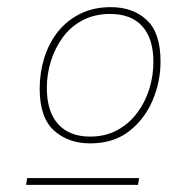

<svg xmlns="http://www.w3.org/2000/svg" viewBox="-20 -718 483 537"><path d="M232 -317Q171 -317 131 -353Q91 -389 91 -470Q91 -514 103.5 -555Q116 -596 141 -628Q166 -660 203.5 -679Q241 -698 290 -698Q352 -698 390.5 -662Q429 -626 429 -546Q429 -489 406.5 -436.5Q384 -384 340.5 -350.5Q297 -317 232 -317ZM53 -201 56 -220H369L366 -201ZM232 -336Q275 -336 308 -354Q341 -372 363.5 -402Q386 -432 397.5 -469Q409 -506 409 -545Q409 -610 378 -644.5Q347 -679 288 -679Q245 -679 211.5 -661.5Q178 -644 156 -614Q134 -584 122.5 -547.5Q111 -511 111 -472Q111 -406 142.5 -371Q174 -336 232 -336Z"/></svg>

Font: Bitter Thin
Style: Italic
Weight: 100
Italic angle: -9°
Designer: Sol Matas, and Bitter project Authors
Foundry: Sol Matas
Version: Version 2.002